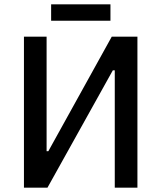

<svg xmlns="http://www.w3.org/2000/svg" viewBox="-20 -870 748 890"><path d="M217 -774H492V-850H217ZM91 0H200L503 -544H512V0H617V-700H498L204 -169H196V-700H91Z"/></svg>

Font: Fixel Text Medium
Style: Regular
Weight: 500
Width: 4
Designer: AlfaBravo + MacPaw
Foundry: Kyrylo Tkachov, Marchela Mozhyna, Serhii Makarenko, Maria Weinstein, Zakhar Kryvoshyya
Version: Version 1.211